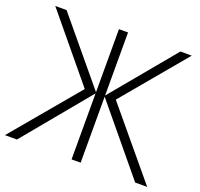

<svg xmlns="http://www.w3.org/2000/svg" viewBox="-124 -851 1028 989"><g transform="rotate(20 390.0 -357.0)"><path d="M0 0 305.2 -363.8 16.1 -713.9H78.1L365.2 -368.2V-713.9H415V-368.2L702.1 -713.9H764.2L474.1 -367.2L779.8 0H713.9L415 -361.8V0H365.2V-361.8L65.9 0Z"/></g></svg>

Font: Open Sans Light
Style: Regular
Weight: 300
Foundry: Ascender Corporation
Version: Version 1.10